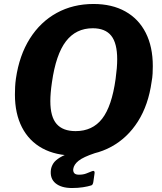

<svg xmlns="http://www.w3.org/2000/svg" viewBox="-20 -772 814 965"><path d="M355 10Q260 10 193 -26.5Q126 -63 90.5 -132Q55 -201 55 -297Q55 -315 56 -335.5Q57 -356 60 -377Q77 -494 130 -578Q183 -662 265 -707Q347 -752 450 -752Q543 -752 610 -714.5Q677 -677 712.5 -607Q748 -537 748 -440Q748 -422 747 -402Q746 -382 742 -361Q726 -245 673.5 -162Q621 -79 539.5 -34.5Q458 10 355 10ZM360 -113Q445 -113 493.5 -175.5Q542 -238 561 -375Q565 -404 567 -428.5Q569 -453 569 -474Q569 -555 539 -592.5Q509 -630 446 -630Q362 -630 311.5 -564.5Q261 -499 241 -358Q237 -331 235 -307.5Q233 -284 233 -264Q233 -185 264.5 -149Q296 -113 360 -113ZM236 80Q239 63 248.5 48.5Q258 34 280.5 20Q303 6 345 -8L456 -2Q399 17 375 36Q351 55 348 78Q347 91 353.5 98.5Q360 106 377 106Q398 106 413.5 100Q429 94 441 89Q449 85 453 88.5Q457 92 455 101L449 143Q448 149 445.5 154Q443 159 438 160Q423 165 397.5 169Q372 173 342 173Q288 173 259 149Q230 125 236 80Z"/></svg>

Font: Libre Franklin
Style: Bold Italic
Weight: 700
Italic angle: -8°
Designer: Pablo Impallari, Rodrigo Fuenzalida, Nhung Nguyen
Foundry: Impallari Type
Version: Version 3.000